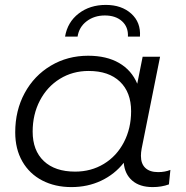

<svg xmlns="http://www.w3.org/2000/svg" viewBox="-20 -757 758 782"><path d="M674 -65 668 -6Q638 5 602 5Q549 5 518.5 -21.5Q488 -48 484 -94Q447 -47 392 -21Q337 5 271 5Q204 5 152 -22Q100 -49 71 -99.5Q42 -150 42 -218Q42 -307 80.5 -378Q119 -449 187 -489.5Q255 -530 339 -530Q414 -530 465 -500.5Q516 -471 539 -416L561 -526H632L557 -152Q554 -136 554 -122Q554 -90 572 -73Q590 -56 624 -56Q652 -56 674 -65ZM514 -304Q514 -381 468.5 -424.5Q423 -468 341 -468Q276 -468 224 -436Q172 -404 142.5 -347.5Q113 -291 113 -221Q113 -144 158.5 -101Q204 -58 286 -58Q351 -58 403 -89.5Q455 -121 484.5 -177.5Q514 -234 514 -304ZM411 -737Q475 -737 514.5 -701.5Q554 -666 550 -608H501Q503 -647 477 -670.5Q451 -694 407 -694Q364 -694 333 -670.5Q302 -647 296 -608H245Q255 -667 300.5 -702Q346 -737 411 -737Z"/></svg>

Font: Montserrat Alternates
Style: Italic
Weight: 400
Italic angle: -11.3°
Designer: Julieta Ulanovsky
Foundry: Julieta Ulanovsky
Version: Version 7.200